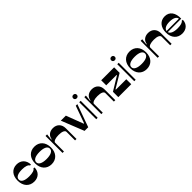

<svg xmlns="http://www.w3.org/2000/svg" viewBox="454 -2437 4156 4156"><g transform="rotate(-45 2532.0 -359.0)"><path d="M280 8C411 8 496 -76 498 -206L468 -210C448 -170 381 -150 282 -150C148 -150 70 -188 70 -260C70 -331 145 -368 274 -368C374 -368 442 -344 458 -304L488 -306C484 -442 396 -528 268 -528C127 -528 36 -425 36 -262C36 -98 132 8 280 8Z M812 8C960 8 1056 -97 1056 -260C1056 -423 960 -528 812 -528C664 -528 568 -423 568 -260C568 -97 664 8 812 8ZM602 -259C602 -328 679 -368 812 -368C945 -368 1022 -328 1022 -259C1022 -190 945 -150 812 -150C679 -150 602 -190 602 -259Z M1148 0H1192V-276C1204 -312 1268 -336 1364 -336C1468 -336 1532 -308 1532 -260V0H1576V-328C1576 -448 1500 -528 1380 -528C1280 -528 1204 -472 1192 -376H1180L1196 -520H1148Z M1823 0H1935L2122 -520H2074L1932 -124H1920L1770 -520H1616Z M2180 0H2224V-520H2180ZM2146 -672C2146 -640 2169 -618 2202 -618C2235 -618 2258 -640 2258 -672C2258 -704 2235 -726 2202 -726C2169 -726 2146 -704 2146 -672Z M2336 0H2380V-276C2392 -312 2456 -336 2552 -336C2656 -336 2720 -308 2720 -260V0H2764V-328C2764 -448 2688 -528 2568 -528C2468 -528 2392 -472 2380 -376H2368L2384 -520H2336Z M2856 0H3252V-152H2934V-164L3248 -352V-520H2852V-366H3168V-354L2856 -164Z M3344 0H3388V-520H3344ZM3310 -672C3310 -640 3333 -618 3366 -618C3399 -618 3422 -640 3422 -672C3422 -704 3399 -726 3366 -726C3333 -726 3310 -704 3310 -672Z M3724 8C3872 8 3968 -97 3968 -260C3968 -423 3872 -528 3724 -528C3576 -528 3480 -423 3480 -260C3480 -97 3576 8 3724 8ZM3514 -259C3514 -328 3591 -368 3724 -368C3857 -368 3934 -328 3934 -259C3934 -190 3857 -150 3724 -150C3591 -150 3514 -190 3514 -259Z M4060 0H4104V-276C4116 -312 4180 -336 4276 -336C4380 -336 4444 -308 4444 -260V0H4488V-328C4488 -448 4412 -528 4292 -528C4192 -528 4116 -472 4104 -376H4092L4108 -520H4060Z M4812 8C4939 8 5024 -72 5028 -196L4998 -200C4978 -165 4913 -144 4820 -144C4699 -144 4623 -178 4609 -238H5020C5028 -414 4946 -528 4802 -528C4662 -528 4572 -423 4572 -260C4572 -97 4666 8 4812 8ZM4607 -274C4616 -336 4684 -372 4796 -372C4908 -372 4980 -334 4984 -274Z"/></g></svg>

Font: Ribes
Style: Bold
Weight: 900
Designer: Luigi Gorlero
Foundry: Collletttivo
Version: Version 2.100;Glyphs 3.1.2 (3151)